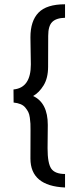

<svg xmlns="http://www.w3.org/2000/svg" viewBox="-20 -728 346 875"><path d="M276.4 64.9V126.5Q118.7 119.6 118.7 -5.4L119.1 -133.8Q119.1 -152.8 118.7 -164.1Q118.2 -175.3 116 -191.4Q113.8 -207.5 108.9 -217.3Q104 -227.1 95.7 -237.3Q87.4 -247.6 74 -253.2Q60.5 -258.8 42 -260.7L41.5 -320.3Q120.6 -327.6 120.6 -434.6Q120.1 -455.1 119.6 -496.3Q119.1 -537.6 118.7 -558.1Q118.7 -632.3 155.5 -670.4Q192.4 -708.5 276.4 -708.5V-647Q236.3 -646 218 -627.9Q199.7 -609.9 199.7 -564.9L199.2 -423.8Q199.2 -372.1 178.5 -338.6Q157.7 -305.2 130.9 -290.5Q197.8 -259.3 197.8 -158.7Q197.8 -143.1 197.3 -106Q196.8 -68.8 196.8 -52.2Q196.8 16.1 213.6 40.5Q230.5 64.9 276.4 64.9Z"/></svg>

Font: RGR Online_21
Style: Regular
Weight: 400
Italic angle: -12°
Designer: vernon adams
Foundry: vernon adams
Version: Version 1.000